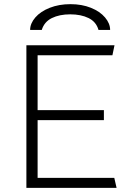

<svg xmlns="http://www.w3.org/2000/svg" viewBox="-20 -904 633 924"><path d="M531 -686 521 -638H161V-374H480V-326H161V-48H530L541 0H107V-686ZM510 -760H454Q443 -799 406.5 -817Q370 -835 318 -835Q266 -835 229.5 -817Q193 -799 181 -760H125Q125 -791 150 -820Q175 -849 219.5 -866.5Q264 -884 319 -884Q374 -884 417.5 -866.5Q461 -849 485.5 -820Q510 -791 510 -760Z"/></svg>

Font: Chivo Thin
Style: Regular
Weight: 100
Designer: Hector Gatti
Foundry: Omnibus-Type
Version: Version 1.007